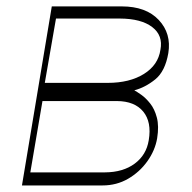

<svg xmlns="http://www.w3.org/2000/svg" viewBox="-20 -565 585 585"><path d="M46.9 0 137.8 -545.5H350.9Q425.1 -545.5 463.8 -504.1Q502.5 -462.7 492.9 -403.4Q483.3 -347.7 453.1 -323.2Q422.9 -298.7 389.2 -289.8Q396.7 -285.9 410.3 -276.3Q424 -266.7 437.5 -249.8Q451 -233 457.9 -206.9Q464.8 -180.8 458.8 -143.5Q452.4 -106.5 429 -73.7Q405.5 -40.8 370.4 -20.4Q335.2 0 292.6 0ZM72.4 -39.8H299.7Q355.1 -40.1 390.6 -66.6Q426.1 -93 433.2 -137.8Q442.5 -193.2 416.4 -225Q390.3 -256.7 336.6 -257.1H109.4ZM116.5 -312.5H308.2Q375 -312.5 418.5 -339.7Q462 -366.8 468.8 -413.4Q477.3 -457 443.7 -482.6Q410.2 -508.2 345.2 -508.5H150.6Z"/></svg>

Font: Inter Thin  BETA
Style: Italic
Weight: 100
Italic angle: -9.39999°
Designer: Rasmus Andersson
Foundry: rsms
Version: Version 3.011;git-f93a4a705